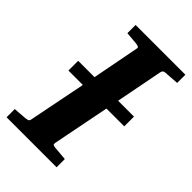

<svg xmlns="http://www.w3.org/2000/svg" viewBox="-220 -747 823 823"><g transform="rotate(45 191.5 -335.5)"><path d="M329.1 -616.2Q321.3 -615.2 318.4 -611.1Q315.4 -606.9 314 -600.1L272.9 -388.2H369.1V-329.1H261.2L210 -69.8Q208.5 -61.5 211.9 -58.8Q215.3 -56.2 225.1 -55.2Q234.4 -54.7 244.6 -53.7Q253.4 -52.7 264.6 -51.8Q275.9 -50.8 288.1 -49.8V0H-15.1V-49.8Q-3.9 -50.8 6.6 -51.3Q17.1 -51.8 25.4 -52.7Q35.2 -53.7 43.9 -54.2Q55.2 -55.2 60.3 -57.9Q65.4 -60.5 66.9 -70.8L118.2 -329.1H30.8V-388.2H129.9L170.9 -601.1Q173.3 -609.9 168 -612.5Q162.6 -615.2 152.8 -616.2Q144 -616.7 134.8 -617.7Q126.5 -618.7 116.2 -619.4Q106 -620.1 96.2 -621.1V-670.9H397.9V-621.1Z"/></g></svg>

Font: Charis SIL
Style: Bold Italic
Weight: 700
Italic angle: -11°
Foundry: SIL International
Version: Version 4.112